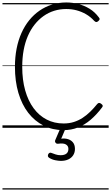

<svg xmlns="http://www.w3.org/2000/svg" viewBox="-20 -1035 900 1555"><path d="M495 19Q406 19 333.5 -17.5Q261 -54 209 -121Q157 -188 129 -282.5Q101 -377 101 -494Q101 -572 114.5 -641Q128 -710 154 -768Q180 -826 217 -871.5Q254 -917 300.5 -949Q347 -981 401.5 -998Q456 -1015 517 -1015Q567 -1015 615 -1002.5Q663 -990 705.5 -964Q748 -938 780 -895Q788 -886 787 -879.5Q786 -873 776 -864Q767 -856 759.5 -856.5Q752 -857 743 -866Q713 -899 676.5 -920Q640 -941 600 -951.5Q560 -962 516 -962Q465 -962 418.5 -947.5Q372 -933 332 -904.5Q292 -876 260 -835.5Q228 -795 205.5 -743Q183 -691 171.5 -628.5Q160 -566 160 -494Q160 -388 184 -303Q208 -218 252.5 -158Q297 -98 358.5 -66.5Q420 -35 495 -35Q540 -35 578 -47Q616 -59 649 -80.5Q682 -102 711 -130.5Q740 -159 766 -191Q774 -201 782 -201.5Q790 -202 800 -194Q811 -186 812 -179Q813 -172 805 -163Q762 -106 714 -65Q666 -24 611.5 -2.5Q557 19 495 19ZM473 268Q456 268 429 263Q402 258 378 243Q369 237 368 229.5Q367 222 371 213Q376 205 382.5 202.5Q389 200 398 204Q413 210 431.5 216Q450 222 471 222Q502 222 518 209Q534 196 534 171Q534 147 514 135Q494 123 452 129Q444 130 439 128Q434 126 430 121Q425 114 425.5 108Q426 102 430 94L472 -4H515L468 107L451 94Q488 83 519 89Q550 95 568.5 115.5Q587 136 587 171Q587 200 573 222Q559 244 533.5 256Q508 268 473 268ZM0 490H860V500H0ZM0 -20H860V0H0ZM0 -505H860V-500H0ZM0 -1010H860V-1000H0Z"/></svg>

Font: Playwrite NG Modern Guides
Style: Regular
Weight: 400
Designer: Veronika Burian, José Scaglione
Foundry: TypeTogether
Version: Version 1.003